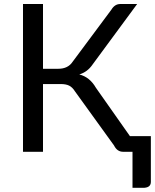

<svg xmlns="http://www.w3.org/2000/svg" viewBox="-20 -736 754 931"><path d="M680.5 174.5H622.5V0H577Q548 0 533 -30.5L343.5 -293Q331 -313 315.2 -320.8Q299.5 -328.5 274 -328.5H188.5V0H91.5V-716.5H188.5V-402.5H262.5Q310 -402.5 332.5 -437L520 -689Q536.5 -716.5 563 -716.5H645L428 -422Q404 -387 364.5 -375Q415 -362.5 445 -310.5L610 -76H711.5V146Q711.5 172 680.5 174.5Z"/></svg>

Font: Verano Sans
Style: Regular
Weight: 400
Designer: Lukasz Dziedzic with Adam Twardoch and Botio Nikoltchev
Foundry: tyPoland Lukasz Dziedzic
Version: Version 3.001;December 28, 2019;FontCreator 12.0.0.2547 64-b